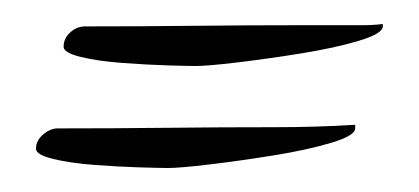

<svg xmlns="http://www.w3.org/2000/svg" viewBox="-20 -265 349 160"><path d="M143 -210Q137 -210 120 -210.5Q103 -211 82.5 -212.5Q62 -214 47.5 -217.5Q33 -221 33 -226Q33 -233 38.5 -238Q44 -243 51 -243Q96 -243 141.5 -243.5Q187 -244 232 -244H266Q274 -244 282.5 -244Q291 -244 299 -245V-243Q299 -237 279 -231Q259 -225 231 -220.5Q203 -216 178 -213Q153 -210 143 -210ZM120 -125Q114 -125 97 -125.5Q80 -126 59.5 -127.5Q39 -129 24.5 -132.5Q10 -136 10 -141Q10 -148 16 -153Q22 -158 28 -158Q73 -158 118.5 -158.5Q164 -159 209 -159Q226 -159 243 -159.5Q260 -160 276 -161V-158Q276 -152 256 -146Q236 -140 208 -135.5Q180 -131 155 -128Q130 -125 120 -125Z"/></svg>

Font: The Nautigal
Style: Bold
Weight: 700
Designer: Robert E. Leuschke
Foundry: Robert E. Leuschke
Version: Version 1.100; ttfautohint (v1.8.3)